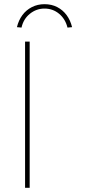

<svg xmlns="http://www.w3.org/2000/svg" viewBox="-20 -899 426 919"><path d="M100 0V-700H122V0ZM61 -769Q69 -802 87 -826.5Q105 -851 132.5 -865Q160 -879 193 -879Q227 -879 254 -865Q281 -851 299 -826.5Q317 -802 325 -769L303 -767Q293 -808 263 -833Q233 -858 193 -858Q154 -858 123 -833Q92 -808 83 -767Z"/></svg>

Font: Mach Thin
Style: Regular
Weight: 250
Version: Version 1.002